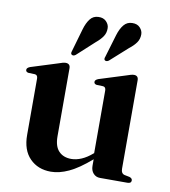

<svg xmlns="http://www.w3.org/2000/svg" viewBox="-79 -756 738 834"><g transform="rotate(10 289.5 -339.0)"><path d="M72 -129V-377.5Q72 -393 59.5 -394.5L30.5 -395.5Q19 -397.5 19 -407Q19 -416 33.5 -421.5L149.5 -458Q172.5 -466.5 182.5 -466.5Q203 -466.5 203 -446V-146Q203 -102 223.2 -80.8Q243.5 -59.5 278.5 -59.5Q300 -59.5 323.5 -69.5Q347 -79.5 371 -100.5L372.5 -101.5V-377.5Q372.5 -393 360.5 -394.5L331.5 -395.5Q320 -397.5 320 -407Q320 -416 334.5 -421.5L450.5 -458Q473.5 -466.5 484 -466.5Q503.5 -466.5 503.5 -446V-56.5Q503.5 -35 519 -31L541.5 -26.5Q554 -22.5 554 -13Q554 0 537 0H416Q398 0 386.5 -12.8Q375 -25.5 375 -46V-75Q321 -28 279.2 -8.8Q237.5 10.5 200.5 10.5Q143.5 10.5 107.8 -25.8Q72 -62 72 -129ZM229.5 -622Q238 -651.5 251.8 -669.2Q265.5 -687 288.5 -687.5Q310.5 -688.5 323.2 -675.2Q336 -662 336 -646Q336.5 -625.5 325.8 -609.5Q315 -593.5 296 -578L219.5 -508Q209.5 -500.5 202 -506Q196.5 -510 200.5 -521.5ZM377.5 -623Q386.5 -652.5 401 -669.8Q415.5 -687 438 -687Q460 -687.5 472.2 -674.2Q484.5 -661 484.5 -645Q484.5 -624 473.2 -608.2Q462 -592.5 442.5 -577.5L365.5 -508.5Q355 -501.5 348 -507Q343 -511.5 347.5 -522.5Z"/></g></svg>

Font: Fraunces 72pt SemiBold
Style: Regular
Weight: 600
Version: Version 1.000;[b76b70a41]